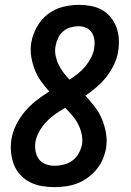

<svg xmlns="http://www.w3.org/2000/svg" viewBox="-20 -763 540 791"><path d="M205 8Q178 8 152 3.5Q126 -1 103.5 -12.5Q81 -24 63.5 -43Q46 -62 37 -85.5Q28 -109 25.5 -135.5Q23 -162 27 -189Q32 -219 46.5 -248.5Q61 -278 82 -303Q103 -328 129 -348.5Q155 -369 183 -386Q165 -406 149 -428.5Q133 -451 123 -476.5Q113 -502 108.5 -530.5Q104 -559 109 -589Q115 -621 132 -652Q149 -683 177 -704.5Q205 -726 238.5 -734.5Q272 -743 304 -743Q330 -743 354.5 -738.5Q379 -734 399.5 -722.5Q420 -711 435.5 -692.5Q451 -674 459.5 -651Q468 -628 469.5 -603Q471 -578 467 -553Q463 -525 450.5 -498.5Q438 -472 420 -448.5Q402 -425 379 -405Q356 -385 332 -369Q351 -348 369.5 -324.5Q388 -301 399.5 -273.5Q411 -246 416.5 -215.5Q422 -185 417 -153Q413 -130 403.5 -107.5Q394 -85 378 -65.5Q362 -46 341.5 -31Q321 -16 298.5 -7.5Q276 1 252 4.5Q228 8 205 8ZM266 -435Q284 -446 301 -459.5Q318 -473 331.5 -489.5Q345 -506 355 -525Q365 -544 368 -564Q371 -581 369 -597.5Q367 -614 359 -627.5Q351 -641 336 -648Q321 -655 304 -655Q287 -655 270 -650Q253 -645 240 -633.5Q227 -622 219.5 -606.5Q212 -591 209 -574Q205 -554 209 -534Q213 -514 221.5 -496.5Q230 -479 241.5 -464Q253 -449 266 -435ZM205 -80Q224 -80 243.5 -85Q263 -90 279 -102Q295 -114 304.5 -131.5Q314 -149 318 -168Q321 -191 316 -212.5Q311 -234 301 -253Q291 -272 277 -288Q263 -304 249 -319Q228 -307 208 -293Q188 -279 171 -261Q154 -243 142 -222Q130 -201 126 -178Q123 -159 126.5 -140Q130 -121 140.5 -107Q151 -93 168.5 -86.5Q186 -80 205 -80Z"/></svg>

Font: Iosevka Curly Semibold
Style: Italic
Weight: 600
Italic angle: -9°
Monospace: yes
Designer: Belleve Invis
Foundry: Belleve Invis
Version: Version 22.1.2; ttfautohint (v1.8.4)